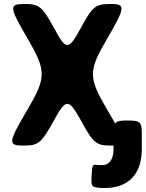

<svg xmlns="http://www.w3.org/2000/svg" viewBox="-20 -731 732 964"><path d="M252 -589C191 -700 177 -711 101 -711C24 -711 26 -695 120 -535C213 -374 213 -342 117 -179C21 -16 19 0 96 0C173 0 187 -11 250 -125C312 -238 324 -238 387 -125C449 -11 463 0 540 0C617 0 615 -16 519 -179C423 -342 423 -374 517 -535C610 -695 612 -711 536 -711C459 -711 445 -700 385 -589C324 -477 312 -477 252 -589ZM491 98C482 98 474 98 466 97C445 94 443 97 440 149C437 200 440 208 470 211C481 213 492 213 506 213C628 213 692 140 692 17V-55C692 -119 685 -126 621 -126C557 -126 550 -119 550 -55V17C550 63 534 98 491 98Z"/></svg>

Font: Asimov Print
Style: A
Weight: 500
Designer: Google
Version: Version 2.000980: 2014